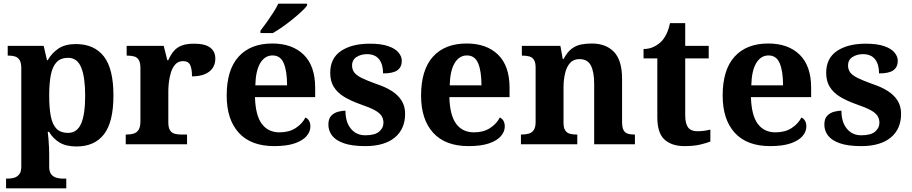

<svg xmlns="http://www.w3.org/2000/svg" viewBox="-20 -786 4969 1046"><path d="M13 240V187H25Q40 187 56.5 182.5Q73 178 84.5 164Q96 150 96 122V-413Q96 -444 87 -458.5Q78 -473 63 -478Q48 -483 29 -483H22V-536H218L236 -458H240Q262 -497 298.5 -521.5Q335 -546 393 -546Q493 -546 545.5 -479Q598 -412 598 -266Q598 -121 546.5 -54.5Q495 12 397 12Q340 12 304.5 -9.5Q269 -31 247 -68H240Q242 -54 244 -30.5Q246 -7 247 15.5Q248 38 248 53V122Q248 150 259.5 164Q271 178 288 182.5Q305 187 319 187H341V240ZM350 -62Q400 -62 422 -112.5Q444 -163 444 -265Q444 -365 422.5 -418Q401 -471 351 -471Q311 -471 288.5 -447.5Q266 -424 257 -378Q248 -332 248 -266Q248 -197 257 -151.5Q266 -106 288.5 -84Q311 -62 350 -62Z M665 0V-53H668Q691 -53 707.9 -58Q724.9 -63 734.9 -78.5Q745 -94 745 -125V-415Q745 -445 736 -459.5Q727 -474 711 -478.5Q695 -483 673 -483H670V-536H872L891.5 -458H896.7Q910 -488 927 -508Q944 -528 970.5 -538Q997 -548 1038 -548Q1096.6 -548 1124.8 -526.9Q1153 -505.8 1153 -467Q1153 -421 1119.5 -395.5Q1086 -370 1026 -370Q1026 -411 1016 -432Q1006 -453 977 -453Q951 -453 935 -435Q919 -417 911 -390.5Q903 -364 900 -337Q897 -310 897 -293V-120Q897 -91 906 -76.5Q915 -62 931 -57.5Q947 -53 967 -53H999V0Z M1474 10Q1347 10 1281 -62.5Q1215 -135 1215 -265Q1215 -406 1280 -477.5Q1345 -549 1463 -549Q1572 -549 1634.5 -488Q1697 -427 1697 -308V-257H1369Q1372 -157 1406.5 -111Q1441 -65 1503 -65Q1555 -65 1591 -88.5Q1627 -112 1644 -146Q1658 -139 1664.5 -126.5Q1671 -114 1671 -97Q1671 -69 1650 -44.5Q1629 -20 1585.5 -5Q1542 10 1474 10ZM1544 -321Q1544 -398 1526 -441Q1508 -484 1465 -484Q1423 -484 1398 -442.5Q1373 -401 1371 -321ZM1399 -619Q1414 -638 1432.5 -664Q1451 -690 1468.5 -717Q1486 -744 1496 -766H1653V-756Q1644 -743 1622.5 -723Q1601 -703 1574 -681Q1547 -659 1519 -639.5Q1491 -620 1467 -606H1399Z M1970 10Q1898 10 1853.5 -5.5Q1809 -21 1789 -47.5Q1769 -74 1769 -107Q1769 -140 1785 -156Q1801 -172 1823 -177.5Q1845 -183 1862 -183Q1862 -121 1891.5 -85Q1921 -49 1970 -49Q2022 -49 2045.5 -69Q2069 -89 2069 -117Q2069 -139 2058 -155.5Q2047 -172 2020 -186.5Q1993 -201 1946 -217Q1892 -236 1855 -258.5Q1818 -281 1798.5 -312.5Q1779 -344 1779 -389Q1779 -469 1838 -508.5Q1897 -548 1994 -548Q2057 -548 2095.5 -534.5Q2134 -521 2151.5 -499.5Q2169 -478 2169 -455Q2169 -421 2145.5 -403.5Q2122 -386 2067 -386Q2067 -436 2045 -463.5Q2023 -491 1979 -491Q1947 -491 1922.5 -475.5Q1898 -460 1898 -429Q1898 -408 1909.5 -392Q1921 -376 1951 -361Q1981 -346 2035 -327Q2080 -312 2114 -290.5Q2148 -269 2167.5 -238.5Q2187 -208 2187 -166Q2187 -83 2130.5 -36.5Q2074 10 1970 10Z M2533 10Q2406 10 2340 -62.5Q2274 -135 2274 -265Q2274 -406 2339 -477.5Q2404 -549 2522 -549Q2631 -549 2693.5 -488Q2756 -427 2756 -308V-257H2428Q2431 -157 2465.5 -111Q2500 -65 2562 -65Q2614 -65 2650 -88.5Q2686 -112 2703 -146Q2717 -139 2723.5 -126.5Q2730 -114 2730 -97Q2730 -69 2709 -44.5Q2688 -20 2644.5 -5Q2601 10 2533 10ZM2603 -321Q2603 -398 2585 -441Q2567 -484 2524 -484Q2482 -484 2457 -442.5Q2432 -401 2430 -321Z M2818 0V-53H2820Q2843 -53 2860.5 -58Q2878 -63 2888 -77.7Q2898 -92.4 2898 -121.8V-417.6Q2898 -446 2889 -460Q2880 -474 2864 -478.5Q2848 -483 2826 -483H2823V-536H3033L3045.7 -465H3050.5Q3071 -503 3094.5 -520.5Q3118 -538 3145.3 -543.5Q3172.7 -549 3203.9 -549Q3281 -549 3325 -503.2Q3369 -457.4 3369 -356V-123.5Q3369 -93 3376.5 -78Q3384 -63 3399 -58Q3414 -53 3436 -53H3439V0H3217V-329Q3217 -394 3199.1 -429Q3181.3 -464 3136.8 -464Q3104 -464 3085.2 -442.5Q3066.3 -420.9 3058.2 -385.5Q3050 -350.1 3050 -309V-118Q3050 -90 3059 -76Q3068 -62 3084 -57.5Q3100 -53 3122 -53H3125V0Z M3708 10Q3641 10 3601 -25Q3561 -60 3561 -148V-468H3486V-519Q3518 -519 3543.5 -532Q3569 -545 3584 -561Q3599 -577 3611 -601.5Q3623 -626 3630 -660H3713V-536H3841V-468H3713V-158Q3713 -113 3728.5 -92Q3744 -71 3779 -71Q3799 -71 3816.5 -73.5Q3834 -76 3850 -80V-15Q3834 -8 3797.5 1Q3761 10 3708 10Z M4176 10Q4049 10 3983 -62.5Q3917 -135 3917 -265Q3917 -406 3982 -477.5Q4047 -549 4165 -549Q4274 -549 4336.5 -488Q4399 -427 4399 -308V-257H4071Q4074 -157 4108.5 -111Q4143 -65 4205 -65Q4257 -65 4293 -88.5Q4329 -112 4346 -146Q4360 -139 4366.5 -126.5Q4373 -114 4373 -97Q4373 -69 4352 -44.5Q4331 -20 4287.5 -5Q4244 10 4176 10ZM4246 -321Q4246 -398 4228 -441Q4210 -484 4167 -484Q4125 -484 4100 -442.5Q4075 -401 4073 -321Z M4672 10Q4600 10 4555.5 -5.5Q4511 -21 4491 -47.5Q4471 -74 4471 -107Q4471 -140 4487 -156Q4503 -172 4525 -177.5Q4547 -183 4564 -183Q4564 -121 4593.5 -85Q4623 -49 4672 -49Q4724 -49 4747.5 -69Q4771 -89 4771 -117Q4771 -139 4760 -155.5Q4749 -172 4722 -186.5Q4695 -201 4648 -217Q4594 -236 4557 -258.5Q4520 -281 4500.5 -312.5Q4481 -344 4481 -389Q4481 -469 4540 -508.5Q4599 -548 4696 -548Q4759 -548 4797.5 -534.5Q4836 -521 4853.5 -499.5Q4871 -478 4871 -455Q4871 -421 4847.5 -403.5Q4824 -386 4769 -386Q4769 -436 4747 -463.5Q4725 -491 4681 -491Q4649 -491 4624.5 -475.5Q4600 -460 4600 -429Q4600 -408 4611.5 -392Q4623 -376 4653 -361Q4683 -346 4737 -327Q4782 -312 4816 -290.5Q4850 -269 4869.5 -238.5Q4889 -208 4889 -166Q4889 -83 4832.5 -36.5Q4776 10 4672 10Z"/></svg>

Font: Noto Serif Kannada
Style: Regular
Weight: 400
Designer: Universal Thirst, Indian Type Foundry and the Monotype Design Team
Foundry: Monotype Imaging Inc.
Version: Version 2.003